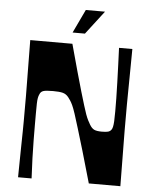

<svg xmlns="http://www.w3.org/2000/svg" viewBox="-59 -926 792 976"><g transform="rotate(5 337.5 -438.5)"><path d="M70 0Q71 -88 72 -143.5Q73 -199 73.5 -233Q74 -267 74 -286Q74 -305 74 -319Q74 -333 74 -350Q74 -367 74 -381Q74 -395 74 -414Q74 -433 73.5 -467Q73 -501 72.5 -556.5Q72 -612 71 -700H286Q308 -620 324 -561.5Q340 -503 352.5 -461.5Q365 -420 373 -393Q381 -366 387.5 -348.5Q394 -331 399.5 -320Q405 -309 411 -299Q422 -280 435 -274Q448 -268 474 -268Q496 -268 506 -271Q516 -274 522 -282Q526 -287 528.5 -297.5Q531 -308 532 -327Q533 -346 533 -377Q533 -405 532.5 -442.5Q532 -480 530.5 -523Q529 -566 527.5 -611.5Q526 -657 524 -700H592Q591 -612 590.5 -556.5Q590 -501 589.5 -467Q589 -433 589 -414Q589 -395 589 -381Q589 -367 589 -350Q589 -333 589 -319Q589 -305 589 -286Q589 -267 589.5 -233Q590 -199 590.5 -143.5Q591 -88 592 0H431Q404 -96 384 -163Q364 -230 350.5 -274.5Q337 -319 328 -346.5Q319 -374 312 -389Q305 -404 299.5 -412Q294 -420 288 -428Q276 -443 259 -447.5Q242 -452 209 -452Q173 -452 159.5 -447.5Q146 -443 141 -429Q137 -421 135 -410Q133 -399 132.5 -381Q132 -363 132 -331Q132 -308 132 -273Q132 -238 132.5 -195Q133 -152 134.5 -102.5Q136 -53 139 0ZM282 -757 339 -877H437L345 -757Z"/></g></svg>

Font: Ojuju ExtraLight
Style: Bold
Weight: 700
Version: Version 1.000